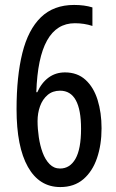

<svg xmlns="http://www.w3.org/2000/svg" viewBox="-20 -745 469 777"><path d="M224 12Q139 12 93 -69.5Q47 -151 47 -303Q47 -436 70.5 -530.5Q94 -625 145.5 -675Q197 -725 280 -725Q301 -725 319.5 -722.5Q338 -720 354 -715V-640Q321 -651 283 -651Q136 -651 127 -372H131Q148 -410 176.5 -431Q205 -452 243 -452Q293 -452 326 -422Q359 -392 375 -340.5Q391 -289 391 -226Q391 -159 372.5 -105Q354 -51 317 -19.5Q280 12 224 12ZM223 -63Q263 -63 285.5 -102.5Q308 -142 308 -224Q308 -378 223 -378Q193 -378 172.5 -360.5Q152 -343 142 -315Q132 -287 132 -255Q132 -224 137 -190Q142 -156 152.5 -127.5Q163 -99 180.5 -81Q198 -63 223 -63Z"/></svg>

Font: Noto Sans Malayalam ExtraCondensed
Style: Regular
Weight: 400
Width: 2
Designer: Jelle Bosma - Monotype Design Team
Foundry: Monotype Imaging Inc.
Version: Version 2.104; ttfautohint (v1.8.4.7-5d5b)